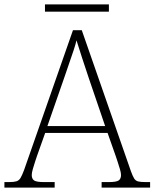

<svg xmlns="http://www.w3.org/2000/svg" viewBox="-23 -851 701 871"><path d="M-3 0V-25H18Q40 -25 51.5 -28.5Q63 -32 70 -43.5Q77 -55 86 -79L308 -714H348L571 -74Q579 -52 585.5 -41.5Q592 -31 603.5 -28Q615 -25 638 -25H658V0H438V-25H470Q505 -25 515.5 -32.5Q526 -40 526 -57Q526 -67 521 -84Q516 -101 510.5 -117.5Q505 -134 502 -143L465 -248H182L145 -144Q142 -135 136.5 -118.5Q131 -102 126 -84.5Q121 -67 121 -57Q121 -40 131.5 -32.5Q142 -25 178 -25H225V0ZM192 -279H454L380 -496Q366 -538 350 -586.5Q334 -635 324 -668Q320 -650 310.5 -621.5Q301 -593 290 -561.5Q279 -530 271 -506ZM181 -798V-831H471V-798Z"/></svg>

Font: Noto Serif ExtraLight
Style: Regular
Weight: 200
Designer: Monotype Design Team
Foundry: Monotype Imaging Inc.
Version: Version 2.015; ttfautohint (v1.8.4.7-5d5b)